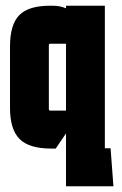

<svg xmlns="http://www.w3.org/2000/svg" viewBox="-20 -520 427 672"><path d="M159 0Q82 0 48.5 -33.5Q15 -67 15 -143V-357Q15 -434 47.5 -467Q80 -500 155 -500H164Q190 -500 211 -491V-500H347V-1H367L377 132H211V-53L175 0ZM156 -367Q151 -367 151 -362V-138Q151 -133 156 -133H211V-367Z"/></svg>

Font: Karantina
Style: Bold
Weight: 700
Designer: Rony Koch
Foundry: Rony Koch
Version: Version 1.000; ttfautohint (v1.8.3)